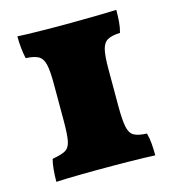

<svg xmlns="http://www.w3.org/2000/svg" viewBox="-83 -572 580 645"><g transform="rotate(-15 207.0 -250.0)"><path d="M302 -189Q302 -140 307 -116Q312 -92 327 -84Q342 -76 371 -75Q376 -57 377.5 -37.5Q379 -18 379 3Q364 2 339.5 1.5Q315 1 288 0.5Q261 0 238.5 0Q216 0 207 0Q194 0 170.5 0Q147 0 121 0.5Q95 1 72 1.5Q49 2 35 3Q35 -19 37 -40Q39 -61 43 -75Q73 -80 88 -88Q103 -96 107.5 -118.5Q112 -141 112 -187V-318Q112 -364 106.5 -386Q101 -408 86 -416Q71 -424 43 -425Q39 -443 37 -461.5Q35 -480 35 -503Q47 -502 70.5 -501.5Q94 -501 121 -500.5Q148 -500 171.5 -500Q195 -500 207 -500Q228 -500 262.5 -500.5Q297 -501 330 -501.5Q363 -502 379 -503Q379 -481 377.5 -462Q376 -443 371 -425Q343 -424 328 -416Q313 -408 307.5 -386Q302 -364 302 -318Z"/></g></svg>

Font: Vollkorn Black
Style: Regular
Weight: 900
Designer: Friedrich Althausen
Foundry: Friedrich Althausen
Version: Version 5.000